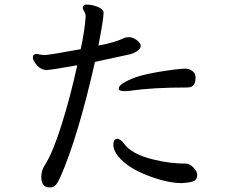

<svg xmlns="http://www.w3.org/2000/svg" viewBox="-20 -799 1040 847"><path d="M782.2 8.8Q717.3 8.8 629.2 -25.6Q541 -60.1 501 -109.9Q480 -136.7 480 -160.2Q480 -187 498 -187Q510.3 -187 525.9 -167Q560.1 -118.2 657.2 -95.2Q729 -77.1 803.2 -77.1Q816.4 -76.2 833.3 -60.1Q850.1 -43.9 850.1 -25.9Q849.1 -7.8 836.7 -1Q824.2 5.9 782.2 8.8ZM526.9 -397Q503.9 -397 503.9 -408.2Q503.9 -423.3 535.2 -439Q583 -465.8 674.6 -481Q766.1 -496.1 796.9 -496.1Q814.9 -496.1 828.9 -485.6Q842.8 -475.1 842.8 -456.1Q842.8 -413.1 807.1 -413.1Q653.3 -413.1 558.1 -398.9Q543 -397 526.9 -397ZM199.2 27.8Q162.1 27.8 162.1 -19Q162.1 -46.9 179.2 -73.2Q213.4 -126.5 252.2 -250.2Q291 -374 320.8 -511.2Q204.6 -490.2 186 -490.2Q161.1 -490.2 143.1 -511.2Q125 -532.2 125 -544.9Q125 -561 141.1 -561Q145 -561 165 -557.1L176.8 -556.2Q195.8 -556.2 335.9 -582Q354 -664.1 357.9 -726.1Q357.9 -738.3 351.6 -748Q345.2 -757.8 345.2 -765.1Q345.2 -779.3 361.8 -778.8Q373 -778.8 389.2 -775.9Q433.1 -764.6 437 -745.1Q437 -714.4 414.1 -598.1Q488.3 -611.3 530.8 -632.8Q537.6 -634.8 550.8 -634.8Q564.9 -634.8 581.5 -623.3Q598.1 -611.8 601.1 -598.1Q601.1 -575.2 556.2 -560.1L398.9 -525.9Q323.7 -192.9 245.1 -15.1Q235.4 5.9 226.3 16.8Q217.3 27.8 199.2 27.8Z"/></svg>

Font: LXGW WenKai Screen R
Style: Regular
Weight: 400
Designer: Fontworks Inc.
Version: Version 1.235;May 31, 2022